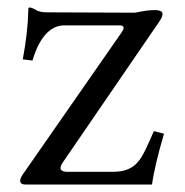

<svg xmlns="http://www.w3.org/2000/svg" viewBox="-20 -494 496 514"><path d="M107 -461C75 -461 77 -471 60 -474C58 -474 56 -473 56 -471C55 -426 50 -384 41 -335L67 -332C88 -404 122 -426 151 -426H302C308 -426 311 -423 311 -419C311 -416 308 -411 304 -405L41 -27C37 -21 34 -16 34 -10C34 -4 38 0 49 0H387C391 -31 402 -78 419 -136L392 -143L379 -114C356 -61 339 -34 281 -34H162C148 -34 142 -38 142 -44C142 -48 144 -53 148 -59L396 -421C411 -442 415 -449 415 -457C415 -463 409 -467 393 -467C382 -467 365 -465 341 -460Z"/></svg>

Font: Linux Libertine O C
Style: Regular
Weight: 400
Designer: Philipp H. Poll
Foundry: Philipp H. Poll
Version: Version 4.0.3